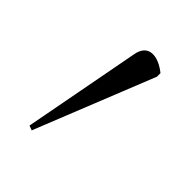

<svg xmlns="http://www.w3.org/2000/svg" viewBox="-89 -767 311 311"><g transform="rotate(45 67.0 -611.0)"><path d="M32 -498 114 -703V-711C93 -728 67 -732 62 -702L24 -501Z"/></g></svg>

Font: Noto Serif Display SemiCondensed ExtraLight
Style: Regular
Weight: 200
Width: 4
Designer: Monotype Design Team
Foundry: Monotype Imaging Inc.
Version: Version 2.009